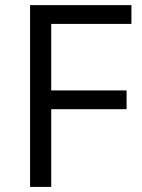

<svg xmlns="http://www.w3.org/2000/svg" viewBox="-20 -734 556 754"><path d="M181.2 0H98.1V-713.9H496.1V-640.1H181.2V-378.9H477.1V-305.2H181.2Z"/></svg>

Font: f01525491
Style: Regular
Weight: 400
Foundry: Ascender Corporation
Version: Version 1.10